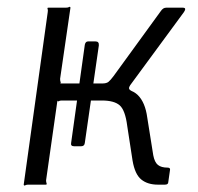

<svg xmlns="http://www.w3.org/2000/svg" viewBox="-20 -553 592 575"><path d="M202 -115Q191 -115 193 -125L234 -419Q235 -424 237.5 -426.5Q240 -429 244 -429H266Q277 -429 276 -417L234 -125Q233 -115 223 -115ZM51 0 123 -517Q124 -523 122.5 -526.5Q121 -530 125 -530H177Q184 -530 187 -532Q190 -534 191 -530L160 -317Q160 -311 161.5 -307Q163 -303 159 -303H306L319 -290Q371 -290 393 -268Q415 -246 421 -201L439 -88Q443 -67 453 -59Q463 -51 482 -51Q491 -51 489 -43L484 -8Q484 -4 481.5 -2Q479 0 474 0H453Q422 0 403 -15.5Q384 -31 377 -72L361 -176Q355 -223 338.5 -237.5Q322 -252 285 -252H165Q159 -252 156 -250Q153 -248 152 -252L118 -13Q118 -8 119.5 -4Q121 0 117 0H64Q59 0 55.5 2Q52 4 51 0ZM285 -278 286 -303Q299 -303 305 -308Q311 -313 320 -325L461 -519Q465 -525 469 -527.5Q473 -530 478 -530H527Q534 -530 534.5 -526.5Q535 -523 531 -517L370 -298Q366 -292 366.5 -288Q367 -284 375 -280Z"/></svg>

Font: Libre Franklin Light
Style: Italic
Weight: 300
Italic angle: -8°
Designer: Pablo Impallari, Rodrigo Fuenzalida, Nhung Nguyen
Foundry: Impallari Type
Version: Version 3.000